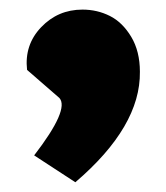

<svg xmlns="http://www.w3.org/2000/svg" viewBox="-20 -223 345 398"><path d="M150.9 -203.1Q181.6 -203.1 207.8 -189.9Q233.9 -176.8 252 -146.7Q270 -116.7 270 -74.2Q271.5 39.1 136.2 154.8L50.8 99.1Q124.5 3.4 103 -20L36.1 -78.1Q30.3 -129.9 65.2 -166.5Q100.1 -203.1 150.9 -203.1Z"/></svg>

Font: Stilu Bold
Style: Regular
Weight: 700
Designer: Genilson Lima Santos
Foundry: Genilson Lima Santos
Version: Version 1.200;PS 001.200;hotconv 1.0.88;makeotf.lib2.5.64775